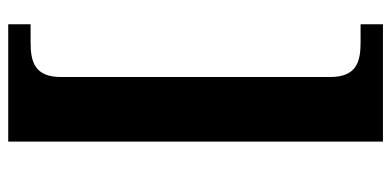

<svg xmlns="http://www.w3.org/2000/svg" viewBox="-256 -544 928 455"><g transform="rotate(-90 207.5 -316.0)"><path d="M100 128H378V75H335C290 75 253 66 253 3V-635C253 -698 290 -707 335 -707H378V-760H100Z"/></g></svg>

Font: Noto Serif Georgian Bold
Style: Regular
Weight: 700
Designer: Monotype Design Team, Akaki Razmadze
Foundry: Google LLC
Version: Version 2.003